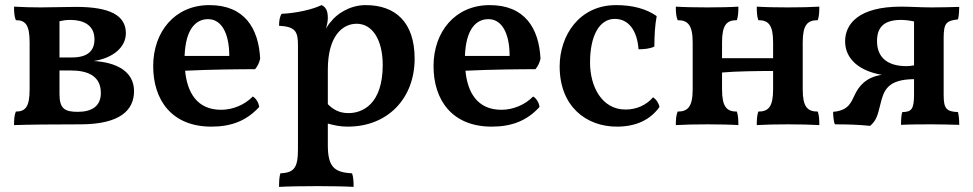

<svg xmlns="http://www.w3.org/2000/svg" viewBox="-20 -487 3811 752"><path d="M347 -248C421 -259 473 -301 473 -357C473 -427 410 -460 278 -460C241 -460 177 -458 138 -458C108 -458 64 -459 35 -461C35 -439 36 -423 42 -408C80 -408 96 -389 96 -321V-137C96 -69 80 -50 42 -50C36 -35 35 -19 35 3C93 1 176 0 294 0C451 0 505 -56 505 -130C505 -208 435 -243 347 -248ZM350 -333C350 -291 327 -262 262 -262H213V-404C227 -407 239 -409 255 -409C304 -409 350 -391 350 -333ZM285 -49C235 -49 213 -60 213 -118V-211H257C320 -211 375 -192 375 -123C375 -72 341 -49 285 -49Z M970 -109C938 -76 891 -57 846 -57C750 -57 713 -127 705 -210C805 -215 927 -216 979 -216C988 -226 995 -240 999 -257C993 -376 938 -467 800 -467C665 -467 580 -363 580 -228C580 -96 652 9 808 9C886 9 946 -14 995 -68C994 -84 982 -103 970 -109ZM795 -412C848 -412 878 -356 878 -268H703C707 -375 748 -412 795 -412Z M1342 9C1500 9 1604 -103 1604 -257C1604 -401 1528 -467 1412 -467C1348 -467 1297 -430 1277 -403C1271 -397 1264 -388 1257 -375C1261 -391 1264 -403 1264 -417C1264 -448 1254 -461 1239 -467C1208 -451 1140 -435 1083 -433C1075 -420 1073 -404 1073 -386C1138 -383 1147 -362 1147 -310V98C1147 172 1131 189 1078 192C1074 206 1073 222 1073 245C1104 243 1170 242 1224 242C1276 242 1332 243 1365 245C1365 225 1364 206 1359 192C1290 188 1264 168 1264 81V-3C1290 4 1312 9 1342 9ZM1377 -394C1441 -394 1479 -327 1479 -233C1479 -77 1398 -44 1345 -44C1310 -44 1286 -57 1264 -79V-214C1264 -347 1322 -394 1377 -394Z M2068 -109C2036 -76 1989 -57 1944 -57C1848 -57 1811 -127 1803 -210C1903 -215 2025 -216 2077 -216C2086 -226 2093 -240 2097 -257C2091 -376 2036 -467 1898 -467C1763 -467 1678 -363 1678 -228C1678 -96 1750 9 1906 9C1984 9 2044 -14 2093 -68C2092 -84 2080 -103 2068 -109ZM1893 -412C1946 -412 1976 -356 1976 -268H1801C1805 -375 1846 -412 1893 -412Z M2396 9C2472 9 2527 -18 2563 -68C2560 -84 2550 -98 2538 -106C2511 -75 2473 -58 2430 -58C2337 -58 2291 -148 2291 -242C2291 -348 2328 -413 2388 -413C2440 -413 2475 -371 2481 -294C2501 -294 2527 -296 2543 -305C2543 -348 2545 -385 2552 -424C2512 -452 2459 -467 2393 -467C2248 -467 2172 -347 2172 -227C2172 -69 2277 9 2396 9Z M3124 -137V-321C3124 -389 3142 -408 3183 -408C3188 -423 3189 -439 3189 -461C3159 -459 3112 -458 3065 -458C3019 -458 2973 -459 2944 -461C2944 -439 2945 -423 2950 -408C2990 -408 3008 -389 3008 -321V-259H2808V-321C2808 -389 2826 -408 2866 -408C2871 -423 2872 -439 2872 -461C2843 -459 2797 -458 2751 -458C2704 -458 2657 -459 2627 -461C2627 -439 2628 -423 2634 -408C2674 -408 2693 -389 2693 -321V-137C2693 -69 2674 -50 2634 -50C2628 -35 2627 -19 2627 3C2657 1 2704 0 2751 0C2797 0 2843 1 2872 3C2872 -19 2871 -35 2866 -50C2826 -50 2808 -69 2808 -137V-203C2861 -208 2951 -209 3008 -209V-137C3008 -69 2990 -50 2950 -50C2945 -35 2944 -19 2944 3C2973 1 3019 0 3065 0C3112 0 3159 1 3189 3C3189 -19 3188 -35 3183 -50C3142 -50 3124 -69 3124 -137Z M3676 -115V-339C3676 -397 3687 -406 3732 -411C3736 -424 3737 -451 3737 -460C3708 -459 3661 -458 3630 -458C3584 -458 3544 -461 3509 -461C3344 -461 3290 -394 3290 -325C3290 -254 3349 -208 3434 -194C3371 -185 3343 -148 3328 -116C3314 -88 3305 -54 3243 -49C3243 -42 3244 -13 3250 0C3293 0 3342 1 3388 6C3412 -15 3417 -33 3428 -78C3441 -132 3455 -176 3560 -177V-117C3560 -57 3549 -49 3514 -48C3510 -39 3509 -16 3509 2C3542 0 3600 0 3631 0C3660 0 3706 1 3737 2C3737 -20 3735 -36 3732 -48C3687 -50 3676 -61 3676 -115ZM3530 -228C3457 -228 3415 -261 3415 -326C3415 -378 3440 -409 3509 -409C3523 -409 3542 -407 3560 -403V-231C3548 -229 3540 -228 3530 -228Z"/></svg>

Font: Vollkorn Semibold
Style: Regular
Weight: 600
Designer: Friedrich Althausen
Foundry: Friedrich Althausen
Version: Version 4.015;PS 004.015;hotconv 1.0.88;makeotf.lib2.5.64775